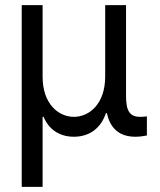

<svg xmlns="http://www.w3.org/2000/svg" viewBox="-20 -524 630 755"><path d="M65.4 210.9H147.5V-64.5H151.4C171.4 -16.1 212.9 13.7 270.5 13.7C334 13.7 377.4 -22 396.5 -79.1H400.4C413.6 -17.1 451.2 13.7 512.7 13.7C528.3 13.7 543 11.7 557.6 8.8V-66.4C549.8 -65.4 541 -64.5 532.2 -64.5C491.2 -64.5 475.6 -85.9 475.6 -146.5V-503.9H393.6V-222.7C393.6 -114.3 330.1 -64.5 270.5 -64.5C210.9 -64.5 147.5 -114.3 147.5 -222.7V-503.9H65.4Z"/></svg>

Font: Wanted Sans
Style: Regular
Weight: 400
Designer: Original Design by Kil Hyung-jin and Kang Hanbin, Wanted Lab, Inc; Hangeul from Source Han Sans by Jang Soo-young and Ka
Foundry: Wanted Lab, Inc.
Version: Version 1.001;Glyphs 3.2 (3227)